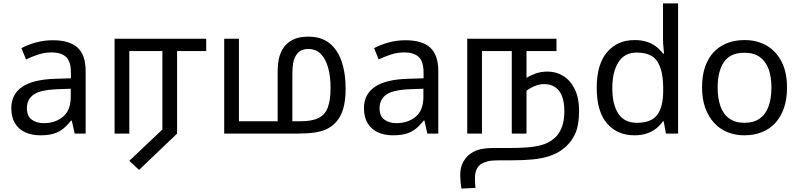

<svg xmlns="http://www.w3.org/2000/svg" viewBox="-20 -780 4669 1121"><path d="M288 -545Q386 -545 433 -502Q480 -459 480 -365V0H416L399 -76H395Q372 -47 347.5 -27.5Q323 -8 291.5 1Q260 10 215 10Q167 10 128.5 -7Q90 -24 68 -59.5Q46 -95 46 -149Q46 -229 109 -272.5Q172 -316 303 -320L394 -323V-355Q394 -422 365 -448Q336 -474 283 -474Q241 -474 203 -461.5Q165 -449 132 -433L105 -499Q140 -518 188 -531.5Q236 -545 288 -545ZM314 -259Q214 -255 175.5 -227Q137 -199 137 -148Q137 -103 164.5 -82Q192 -61 235 -61Q303 -61 348 -98.5Q393 -136 393 -214V-262Z M792 212 735 159 928 -24V-482H735V0H649V-554H1184V-482H1014V0Z M1781 -566Q1856 -566 1904 -527.5Q1952 -489 1975 -420.5Q1998 -352 1998 -262Q1998 -192 1983 -142Q1968 -92 1935 -60Q1912 -37 1882 -24Q1852 -11 1811.5 -5.5Q1771 0 1713 0H1289V-554H1375V-72H1601V-355Q1601 -417 1612.5 -453.5Q1624 -490 1646 -515Q1669 -540 1701 -553Q1733 -566 1781 -566ZM1779 -494Q1762 -494 1746 -488.5Q1730 -483 1719 -471Q1703 -453 1695 -426.5Q1687 -400 1687 -338V-72H1734Q1802 -72 1840 -91Q1878 -110 1894 -153Q1910 -196 1910 -267Q1910 -331 1896.5 -382Q1883 -433 1854.5 -463.5Q1826 -494 1779 -494Z M2347 -545Q2445 -545 2492 -502Q2539 -459 2539 -365V0H2475L2458 -76H2454Q2431 -47 2406.5 -27.5Q2382 -8 2350.5 1Q2319 10 2274 10Q2226 10 2187.5 -7Q2149 -24 2127 -59.5Q2105 -95 2105 -149Q2105 -229 2168 -272.5Q2231 -316 2362 -320L2453 -323V-355Q2453 -422 2424 -448Q2395 -474 2342 -474Q2300 -474 2262 -461.5Q2224 -449 2191 -433L2164 -499Q2199 -518 2247 -531.5Q2295 -545 2347 -545ZM2373 -259Q2273 -255 2234.5 -227Q2196 -199 2196 -148Q2196 -103 2223.5 -82Q2251 -61 2294 -61Q2362 -61 2407 -98.5Q2452 -136 2452 -214V-262Z M3177 -362Q3228 -362 3269.5 -336Q3311 -310 3336 -259Q3361 -208 3361 -134Q3361 -44 3335 8Q3309 60 3262 94Q3230 117 3188.5 131Q3147 145 3093 150.5Q3039 156 2967 156H2892Q2850 156 2827 162Q2804 168 2787 179Q2771 190 2762 210Q2753 230 2753 263Q2753 278 2754 291.5Q2755 305 2756 317L2674 321Q2671 303 2669 281.5Q2667 260 2667 243Q2667 199 2683 168.5Q2699 138 2724 119Q2742 106 2761.5 98.5Q2781 91 2806.5 87.5Q2832 84 2865 84H2958Q3040 84 3091.5 77Q3143 70 3175 54.5Q3207 39 3230 14Q3250 -8 3262.5 -43.5Q3275 -79 3275 -131Q3275 -183 3261.5 -218Q3248 -253 3221.5 -271Q3195 -289 3156 -289Q3128 -289 3099.5 -276.5Q3071 -264 3050 -247L3047 -322Q3073 -338 3105 -350Q3137 -362 3177 -362ZM2708 0V-554H3229V-482H3054V0H2968V-482H2794V0Z M3684 10Q3584 10 3524 -59.5Q3464 -129 3464 -267Q3464 -405 3524.5 -475.5Q3585 -546 3685 -546Q3727 -546 3758 -535.5Q3789 -525 3812 -507Q3835 -489 3851 -467H3857Q3856 -480 3853.5 -505.5Q3851 -531 3851 -546V-760H3939V0H3868L3855 -72H3851Q3835 -49 3812 -30.5Q3789 -12 3757.5 -1Q3726 10 3684 10ZM3698 -63Q3783 -63 3817.5 -109.5Q3852 -156 3852 -250V-266Q3852 -366 3819 -419.5Q3786 -473 3697 -473Q3626 -473 3590.5 -416.5Q3555 -360 3555 -265Q3555 -169 3590.5 -116Q3626 -63 3698 -63Z M4575 -269Q4575 -202 4557.5 -150.5Q4540 -99 4507.5 -63Q4475 -27 4428.5 -8.5Q4382 10 4325 10Q4272 10 4227 -8.5Q4182 -27 4149 -63Q4116 -99 4097.5 -150.5Q4079 -202 4079 -269Q4079 -358 4109 -419.5Q4139 -481 4195 -513.5Q4251 -546 4328 -546Q4401 -546 4456.5 -513.5Q4512 -481 4543.5 -419.5Q4575 -358 4575 -269ZM4170 -269Q4170 -206 4186.5 -159.5Q4203 -113 4238 -88Q4273 -63 4327 -63Q4381 -63 4416 -88Q4451 -113 4467.5 -159.5Q4484 -206 4484 -269Q4484 -333 4467 -378Q4450 -423 4415.5 -447.5Q4381 -472 4326 -472Q4244 -472 4207 -418Q4170 -364 4170 -269Z"/></svg>

Font: ltamil85
Style: Book
Weight: 400
Designer: Jelle Bosma - Monotype Design Team
Foundry: Monotype Imaging Inc.
Version: Version 2.003